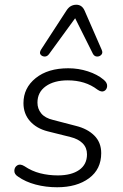

<svg xmlns="http://www.w3.org/2000/svg" viewBox="-20 -782 518 810"><path d="M221 8Q173 8 130 -3.5Q87 -15 56 -37Q40 -47 40.5 -62Q41 -77 53 -84.5Q65 -92 83 -81Q114 -60 149.5 -51Q185 -42 224 -42Q281 -42 314 -65Q347 -88 347 -131Q347 -159 328.5 -177.5Q310 -196 277 -204L181 -228Q134 -240 106.5 -271Q79 -302 79 -347Q79 -411 130.5 -452.5Q182 -494 268 -494Q311 -494 351 -481Q391 -468 417 -446Q433 -433 432 -418.5Q431 -404 419.5 -398Q408 -392 391 -404Q340 -443 266 -443Q208 -443 173 -418Q138 -393 138 -349Q138 -323 154 -303.5Q170 -284 204 -276L300 -251Q349 -239 378 -210Q407 -181 407 -136Q407 -68 355.5 -30Q304 8 221 8ZM409 -572Q415 -559 407.5 -551Q400 -543 389 -543.5Q378 -544 372 -555L297 -705L187 -554Q179 -543 168 -543.5Q157 -544 151 -552Q145 -560 154 -574L260 -737Q269 -751 279.5 -756.5Q290 -762 302 -762Q326 -762 337 -737Z"/></svg>

Font: Nunito Light
Style: Italic
Weight: 300
Italic angle: -9°
Designer: Vernon Adams
Foundry: Vernon Adams
Version: Version 3.601; ttfautohint (v1.8.2.53-6de2)